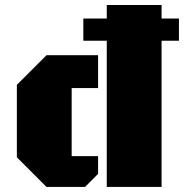

<svg xmlns="http://www.w3.org/2000/svg" viewBox="-20 -736 725 756"><path d="M616.2 -716.3V-663.1H684.6V-575.7H616.2V0H400.4V-575.7H308.1V-663.1H400.4V-716.3ZM262.2 -121.1H366.2V-51.3L314.9 0H163.1L46.4 -116.7V-401.9L163.1 -518.6H366.2V-389.2H262.2Z"/></svg>

Font: Black Ops One [rus by aLiNcE]
Style: Regular
Weight: 400
Designer: James Grieshaber
Foundry: James Grieshaber
Version: Version 1.002;May 25, 2024;FontCreator 13.0.0.2680 64-bit